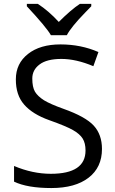

<svg xmlns="http://www.w3.org/2000/svg" viewBox="-20 -951 589 981"><path d="M239.7 -63Q417 -63 417 -182.1Q417 -219.7 402.3 -243.2Q387.7 -266.6 352.5 -286.6Q317.4 -306.6 231.9 -336.9Q146.5 -367.2 103.5 -416.5Q60.5 -465.3 61 -545.9Q61 -626.5 123 -675.3Q184.6 -724.1 289.1 -724.1Q393.6 -724.1 482.9 -685.1L457 -612.8Q368.7 -649.9 293.9 -649.9Q219.2 -649.9 182.1 -621.6Q145 -593.8 145 -549.8Q145 -505.9 158.7 -482.4Q172.9 -459 205.1 -438.5Q237.3 -418.9 304.2 -395Q417 -355 459 -309.1Q501 -263.2 501 -189.9Q501 -95.7 432.6 -43Q364.3 9.8 242.2 9.8Q120.1 9.8 51.8 -22.9V-103Q146.5 -63 239.7 -63ZM117.2 -931.2H173.3Q229 -895 280.3 -838.9Q343.8 -902.3 388.2 -931.2H446.3V-918.9L414.1 -885.7Q343.8 -813.5 321.3 -771H240.2Q217.3 -811.5 117.2 -918.9Z"/></svg>

Font: OpenSans-Regular
Style: Regular
Weight: 400
Foundry: Ascender Corporation
Version: Version 1.10